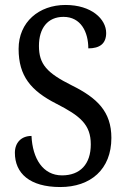

<svg xmlns="http://www.w3.org/2000/svg" viewBox="-20 -744 508 774"><path d="M223 10C345 10 429 -61 429 -188C429 -294 372 -349 269 -400C169 -450 137 -485 137 -559C137 -630 172 -676 236 -676C306 -676 336 -615 336 -549C382 -549 408 -568 408 -611C408 -667 349 -724 244 -724C137 -724 55 -655 55 -547C55 -437 105 -378 207 -326C303 -277 346 -242 346 -162C346 -82 303 -37 230 -37C153 -37 111 -105 107 -196C66 -196 40 -169 40 -128C40 -46 99 10 223 10Z"/></svg>

Font: Noto Serif Lao Cond
Style: Regular
Weight: 400
Width: 3
Designer: Monotype Design Team
Foundry: Monotype Imaging Inc.
Version: Version 2.004